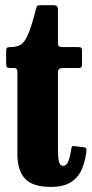

<svg xmlns="http://www.w3.org/2000/svg" viewBox="-20 -700 350 734"><path d="M310 -118.5Q305.5 -83 292.5 -52.5Q279.5 -22 251.5 -3.8Q223.5 14.5 174.5 14.5Q104 14.5 75.2 -17.5Q46.5 -49.5 46.5 -111V-422Q46.5 -431.5 44 -435.8Q41.5 -440 31.5 -440H19.5Q10 -440 6.8 -443Q3.5 -446 3.5 -455.5V-504Q3.5 -514.5 6.5 -517.2Q9.5 -520 20 -520Q43 -520 58.2 -528.5Q73.5 -537 86.8 -567.2Q100 -597.5 117 -663.5Q119.5 -673 121.5 -676.5Q123.5 -680 136 -680H186.5Q201.5 -680 201.5 -664.5V-538Q201.5 -526.5 205.2 -523.2Q209 -520 219.5 -520H279Q288 -520 290.8 -517Q293.5 -514 293.5 -505V-452.5Q293.5 -444.5 290 -442.2Q286.5 -440 278.5 -440H220Q201.5 -440 201.5 -423.5V-130.5Q201.5 -97 205.5 -81.5Q209.5 -66 220.5 -66Q235.5 -66 242.2 -85.8Q249 -105.5 253 -133Q254.5 -142 259.2 -141.8Q264 -141.5 273 -140.5L300.5 -137Q309 -136 310 -131.5Q311 -127 310 -118.5Z"/></svg>

Font: Besley* Condensed
Style: Bold
Weight: 700
Width: 3
Designer: Owen Earl
Foundry: indestructible type*
Version: Version 3.000; ttfautohint (v1.8.3)